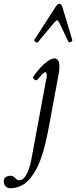

<svg xmlns="http://www.w3.org/2000/svg" viewBox="-165 -725 402 1015"><path d="M-112 270Q-125 270 -135 260Q-145 250 -145 234Q-145 217 -133.5 210.5Q-122 204 -109 204Q-104 204 -97.5 206.5Q-91 209 -85 216Q-79 223 -73 225.5Q-67 228 -63 228Q-47 228 -34 211Q-21 194 -12.5 169.5Q-4 145 0 122L80 -309Q82 -314 82 -319Q82 -324 82 -330Q82 -343 74 -343Q68 -343 58.5 -333Q49 -323 32 -303Q27 -297 17 -305Q7 -313 10 -318Q23 -339 43 -361.5Q63 -384 84.5 -400Q106 -416 122 -416Q149 -416 149 -374Q149 -364 147.5 -350Q146 -336 141 -312L96 -68Q88 -24 76.5 26Q65 76 47.5 123.5Q30 171 1 210Q-43 270 -112 270ZM36 -503Q31 -497 22 -503.5Q13 -510 17 -515L129 -689Q139 -705 150 -705Q160 -705 165 -687L217 -514Q219 -507 209 -503Q199 -499 196 -505L149 -604Q141 -618 137 -618Q133 -618 121 -605Z"/></svg>

Font: Junicode Two Beta Condensed
Style: Italic
Weight: 400
Width: 3
Italic angle: -9°
Version: Version 1.053; ttfautohint (v1.8.4)